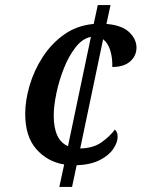

<svg xmlns="http://www.w3.org/2000/svg" viewBox="-20 -734 565 754"><path d="M232 -88Q166 -99 122.5 -148.5Q79 -198 79 -287Q79 -340 96.5 -399Q114 -458 148 -510.5Q182 -563 232 -598.5Q282 -634 348 -640L364 -714H414L398 -640Q459 -635 487.5 -607.5Q516 -580 516 -547Q516 -515 491.5 -493Q467 -471 421 -471Q422 -507 413 -536Q404 -565 385 -580L295 -151Q346 -152 378.5 -175Q411 -198 431 -225Q442 -216 442 -197Q442 -175 425 -149.5Q408 -124 372 -105.5Q336 -87 281 -85L263 0H213ZM337 -589Q304 -583 277 -548.5Q250 -514 231 -466Q212 -418 201.5 -368Q191 -318 191 -280Q191 -184 247 -160Z"/></svg>

Font: Noto Serif SemiCondensed Medium
Style: Italic
Weight: 500
Width: 4
Italic angle: -12°
Designer: Monotype Design Team
Foundry: Monotype Imaging Inc.
Version: Version 2.013